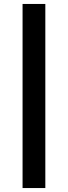

<svg xmlns="http://www.w3.org/2000/svg" viewBox="-20 -800 343 970"><path d="M209 150H94V-780H209Z"/></svg>

Font: Mohave Light SemiBold
Style: Regular
Weight: 600
Version: Version 2.003